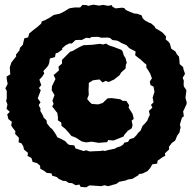

<svg xmlns="http://www.w3.org/2000/svg" viewBox="-20 -725 829 824"><path d="M372 71H363L350 79L326 77L321 67L305 70L289 61L275 60L263 52L250 51L231 42L224 35L204 29L201 19L181 17L169 8L153 -1L152 -14L139 -25L120 -30L115 -47L98 -56L100 -69L83 -83L80 -97L72 -110L60 -114L61 -134L45 -150L46 -162L34 -177L28 -187L31 -202L16 -214L11 -234L22 -245L8 -258L12 -277L6 -292L9 -301V-335L3 -346L13 -365L10 -379L8 -396L24 -406L22 -436L29 -457L50 -484L48 -490L63 -508L66 -520L78 -533L84 -560L101 -565L105 -581L123 -596L140 -609L157 -624L159 -633L172 -638L193 -649L211 -661L236 -666L256 -676L277 -689L287 -691L301 -693H324L334 -704L351 -703L359 -700L381 -705L405 -701L423 -704L444 -700L460 -703L463 -696L476 -689L504 -692L514 -690L520 -682L536 -675L556 -667L569 -666L588 -659L592 -647L601 -638L621 -627L628 -625L643 -612L648 -603L661 -596L678 -585L693 -568L691 -556L703 -546L709 -538L715 -516L733 -504L739 -492L748 -482L750 -466L751 -450L766 -437L767 -429L774 -408L764 -391L769 -378L768 -365L769 -354L780 -338L776 -305L781 -287V-279L770 -255L766 -247L769 -226L761 -220L752 -191L755 -178L750 -156L740 -142L732 -122L717 -111L705 -95L706 -84L688 -67L689 -56L680 -52L656 -35L655 -23L634 -20L624 -3L612 10L591 20L576 22L574 27L547 43L530 45L518 50L492 55L478 65L472 66L445 74L428 70L414 74ZM412 -77 420 -79 430 -77 444 -81 473 -87 481 -92 497 -97 508 -104 514 -113 529 -116 537 -128 554 -133 565 -144 574 -156 583 -164 592 -185 602 -195 612 -207 617 -220 623 -232 619 -249 634 -263 628 -275 639 -286 635 -306 643 -331 639 -353 626 -360 623 -375 632 -389 624 -410 615 -425 608 -435V-448L599 -455L583 -470L572 -478L560 -488L562 -504L537 -517L534 -519L523 -531L500 -541L491 -547L481 -551L463 -553L452 -562L440 -564L416 -563L400 -567L372 -566L365 -561L350 -563L330 -553L325 -554L304 -553L288 -538L279 -539L262 -531L246 -517L248 -513L229 -499L219 -496L216 -480L194 -474L191 -454L187 -444L181 -436L166 -420L170 -410L161 -396L149 -383L157 -360L147 -347L155 -338L142 -303L154 -286L146 -274L154 -258L153 -249L164 -230L167 -221L180 -208L181 -196L196 -177L203 -172L212 -160L221 -146L226 -136L244 -128L260 -119L272 -106L279 -103L299 -101L304 -88L323 -82L338 -77L350 -80L365 -75L384 -76ZM374 -117 349 -114 331 -118 306 -134 286 -142 273 -158 259 -173 244 -185 243 -199 228 -209 229 -219 226 -240 204 -268 210 -279 205 -293 214 -317 202 -337 203 -355 218 -386 210 -403 222 -413 233 -423 231 -439 246 -452V-468L281 -503L293 -507L310 -517L325 -525L338 -531L378 -533L409 -537L422 -534L435 -538L448 -530L467 -524L501 -511L506 -505L511 -488L519 -475L524 -455L520 -447L519 -431L500 -414L493 -402L470 -384L446 -373L434 -378L420 -371L407 -384L390 -382L378 -380L361 -369V-356L360 -340L361 -318L354 -300L367 -285L374 -279L387 -278L401 -277L421 -283L428 -290L442 -303L460 -304L496 -299L507 -292H522L534 -274L532 -263L549 -236L554 -215L545 -207L549 -188L545 -174L529 -164L514 -147L510 -139L485 -129L467 -122L444 -124L440 -115L403 -112Z"/></svg>

Font: Winky Rough Black
Style: Regular
Weight: 900
Designer: Simon Atzbach
Foundry: typofactur
Version: Version 1.206; ttfautohint (v1.8.4.7-5d5b)